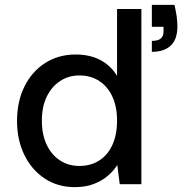

<svg xmlns="http://www.w3.org/2000/svg" viewBox="-20 -757 759 789"><path d="M287 12Q217 12 163.5 -23.5Q110 -59 80 -120.5Q50 -182 50 -260Q50 -340 80.5 -401.5Q111 -463 165.5 -498Q220 -533 291 -533Q350 -533 393 -510Q436 -487 461 -445V-720H561V0H472L462 -79Q447 -55 423 -34.5Q399 -14 365.5 -1Q332 12 287 12ZM306 -75Q353 -75 388 -97.5Q423 -120 442 -162Q461 -204 461 -261Q461 -318 442 -359.5Q423 -401 388 -424Q353 -447 306 -447Q262 -447 227 -424Q192 -401 172 -359.5Q152 -318 152 -261Q152 -204 172 -162Q192 -120 227 -97.5Q262 -75 306 -75ZM604 -544V-589Q629 -589 640.5 -598.5Q652 -608 652 -627V-647H604V-737H697Q703 -710 706 -690Q709 -670 709 -649Q709 -595 681.5 -569.5Q654 -544 604 -544Z"/></svg>

Font: DM Sans 10pt Medium
Style: Regular
Weight: 500
Version: Version 4.004;gftools[0.9.30]